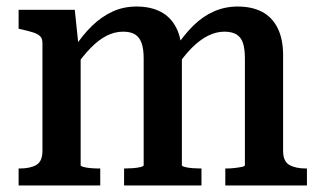

<svg xmlns="http://www.w3.org/2000/svg" viewBox="-20 -568 984 588"><path d="M37 0V-52H40Q73 -52 91.5 -63Q110 -74 110 -106V-436Q110 -450 103 -457Q96 -464 82 -468.5Q68 -473 46 -478L37 -480V-538H209L221 -423L227 -417V-62Q227 -59 236.5 -56.5Q246 -54 259 -53Q272 -52 283 -52H287V0ZM597 0H360V-52H363Q374 -52 387.5 -53Q401 -54 410.5 -56.5Q420 -59 420 -62V-389Q420 -417 414 -435Q408 -453 394.5 -462Q381 -471 357 -471Q331 -471 306.5 -458.5Q282 -446 257.5 -421Q233 -396 207 -358V-421Q233 -461 262 -489Q291 -517 324.5 -532.5Q358 -548 398 -548Q442 -548 473 -531.5Q504 -515 520.5 -481.5Q537 -448 537 -399V-62Q537 -59 546.5 -56.5Q556 -54 569.5 -53Q583 -52 594 -52H597ZM920 0H670V-52H674Q685 -52 698.5 -53.5Q712 -55 721 -57Q730 -59 730 -62V-389Q730 -417 724.5 -435Q719 -453 705 -462Q691 -471 667 -471Q642 -471 617 -458.5Q592 -446 567.5 -421.5Q543 -397 517 -358V-421Q543 -461 572 -489.5Q601 -518 635 -533Q669 -548 708 -548Q752 -548 783 -531.5Q814 -515 830.5 -481.5Q847 -448 847 -399V-106Q847 -74 866 -63Q885 -52 917 -52H920Z"/></svg>

Font: Roboto Serif SemiCondensed Medium
Style: Regular
Weight: 500
Width: 4
Designer: Greg Gazdowicz
Foundry: Commercial Type
Version: Version 1.007